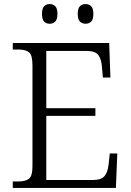

<svg xmlns="http://www.w3.org/2000/svg" viewBox="-20 -926 646 946"><path d="M43 0V-32H70Q105 -32 122.5 -45Q140 -58 140 -109V-603Q140 -655 123 -668.5Q106 -682 70 -682H43V-714H518L524 -544H487L482 -599Q479 -636 464 -655.5Q449 -675 407 -675H208V-393H450V-355H208V-39H436Q479 -39 495 -58.5Q511 -78 515 -115L521 -170H558L551 0ZM402 -809Q385 -809 374 -819.5Q363 -830 363 -858Q363 -885 374 -895.5Q385 -906 402 -906Q418 -906 429 -895.5Q440 -885 440 -858Q440 -830 429 -819.5Q418 -809 402 -809ZM225 -809Q208 -809 197.5 -819.5Q187 -830 187 -858Q187 -885 197.5 -895.5Q208 -906 225 -906Q241 -906 252 -895.5Q263 -885 263 -858Q263 -830 252 -819.5Q241 -809 225 -809Z"/></svg>

Font: Noto Serif Gurmukhi Light
Style: Regular
Weight: 300
Designer: Vaibhav Singh and the Monotype Design Team
Foundry: Monotype Imaging Inc.
Version: Version 2.004; ttfautohint (v1.8.4.7-5d5b)